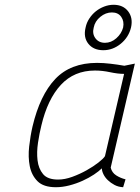

<svg xmlns="http://www.w3.org/2000/svg" viewBox="-20 -772 584 803"><path d="M443 -71Q448 -50 466 -38.5Q484 -27 505 -22L495 11Q475 10 459 1.5Q443 -7 431 -18.5Q419 -30 412.5 -43.5Q406 -57 406 -68Q394 -56 373 -42Q352 -28 325.5 -16Q299 -4 270 3.5Q241 11 214 11Q162 11 137 -14Q112 -39 104.5 -77Q97 -115 102 -159.5Q107 -204 116 -243Q147 -374 211 -441.5Q275 -509 386 -509Q412 -509 442 -505.5Q472 -502 500 -497L544 -506ZM223 -21Q251 -21 282.5 -32.5Q314 -44 342.5 -60Q371 -76 392 -92.5Q413 -109 419 -119L499 -463Q473 -463 440.5 -470Q408 -477 377 -477Q290 -477 234.5 -417Q179 -357 153 -247Q145 -215 139 -175.5Q133 -136 137 -101.5Q141 -67 160 -44Q179 -21 223 -21ZM338 -657Q342 -677 353.5 -694.5Q365 -712 380.5 -724.5Q396 -737 415.5 -744.5Q435 -752 455 -752Q495 -752 516 -724.5Q537 -697 528 -657Q518 -616 485 -589Q452 -562 412 -562Q371 -562 349.5 -589Q328 -616 338 -657ZM372 -657Q365 -631 379 -612Q393 -593 419 -593Q445 -593 466.5 -612Q488 -631 495 -657Q500 -683 487 -701.5Q474 -720 448 -720Q422 -720 399.5 -701.5Q377 -683 372 -657Z"/></svg>

Font: Panefresco 1wt
Style: Italic
Weight: 250
Version: Version 1.000